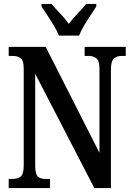

<svg xmlns="http://www.w3.org/2000/svg" viewBox="-20 -951 671 971"><path d="M24 0V-46H42Q69 -46 84.5 -58Q100 -70 100 -115V-603Q100 -645 84.5 -656.5Q69 -668 47 -668H24V-714H211L483 -178V-603Q483 -643 468 -655.5Q453 -668 430 -668H408V-714H616V-668H594Q570 -668 555.5 -654.5Q541 -641 541 -599V0H457L158 -578V-115Q158 -70 171.5 -58Q185 -46 210 -46H233V0ZM278 -771Q269 -794 253 -820.5Q237 -847 220 -873Q203 -899 190 -918V-931H241Q259 -909 284.5 -882.5Q310 -856 328 -830Q347 -856 372.5 -882.5Q398 -909 416 -931H467V-918Q455 -899 437.5 -873Q420 -847 404.5 -820.5Q389 -794 380 -771Z"/></svg>

Font: Noto Serif Georgian ExtraCondensed SemiBold
Style: Regular
Weight: 600
Width: 2
Designer: Monotype Design Team, Akaki Razmadze
Foundry: Google LLC
Version: Version 2.003; ttfautohint (v1.8.4.7-5d5b)